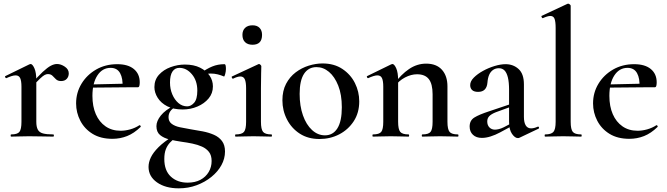

<svg xmlns="http://www.w3.org/2000/svg" viewBox="-20 -745 3635 1047"><path d="M155 -271 148 -283Q186 -328 212.5 -352.5Q239 -377 257 -386.5Q275 -396 291 -396Q312 -396 333.5 -381.5Q355 -367 355 -345Q355 -327 344 -315Q333 -303 313 -303Q295 -303 285 -313Q275 -323 266 -332Q257 -341 241 -341Q233 -341 224 -336.5Q215 -332 199 -317Q183 -302 155 -271ZM41 0Q38 0 38 -6Q38 -12 41 -12Q75 -12 86 -26Q97 -40 97 -81V-272Q97 -304 90 -319Q83 -334 65 -334Q56 -334 43 -330Q30 -326 15 -319Q11 -318 8.5 -323.5Q6 -329 9 -330L140 -394Q145 -396 147 -396Q157 -396 167.5 -373Q178 -350 178 -306V-81Q178 -54 186 -38.5Q194 -23 214 -17.5Q234 -12 270 -12Q274 -12 274 -6Q274 0 270 0Q244 0 210.5 -1Q177 -2 138 -2Q111 -2 85.5 -1Q60 0 41 0Z M593 12Q529 12 485 -15Q441 -42 418 -86.5Q395 -131 395 -181Q395 -240 424.5 -288.5Q454 -337 504.5 -366Q555 -395 619 -395Q678 -395 710 -368.5Q742 -342 742 -296Q742 -285 740 -277Q738 -269 731 -269H648Q651 -317 635 -346Q619 -375 583 -375Q538 -375 511 -333.5Q484 -292 484 -222Q484 -165 502.5 -122.5Q521 -80 555.5 -56Q590 -32 638 -32Q663 -32 690 -39.5Q717 -47 740 -62Q742 -64 745.5 -60Q749 -56 747 -53Q711 -18 673 -3Q635 12 593 12ZM455 -267 454 -284 676 -289V-269Z M955 282Q882 282 836 249.5Q790 217 790 165Q790 140 802.5 113.5Q815 87 844.5 57.5Q874 28 927 -5L937 6Q922 17 907.5 32Q893 47 884.5 68.5Q876 90 876 122Q876 185 911.5 218Q947 251 1003 251Q1044 251 1073 235.5Q1102 220 1118 193Q1134 166 1134 133Q1134 102 1119.5 83.5Q1105 65 1081.5 54.5Q1058 44 1029 38Q1000 32 970 28Q936 23 904.5 15.5Q873 8 853 -8.5Q833 -25 833 -57Q833 -85 857 -115Q881 -145 929 -169L937 -162Q918 -152 908.5 -138Q899 -124 899 -106Q899 -83 916 -70Q933 -57 961.5 -51Q990 -45 1020 -40Q1053 -35 1086 -28.5Q1119 -22 1146.5 -10Q1174 2 1190.5 24Q1207 46 1207 81Q1207 120 1187.5 155.5Q1168 191 1133 219.5Q1098 248 1052.5 265Q1007 282 955 282ZM976 -148Q926 -148 892 -165.5Q858 -183 840 -211.5Q822 -240 822 -270Q822 -310 847 -337.5Q872 -365 910.5 -379Q949 -393 988 -393Q1037 -393 1071 -376Q1105 -359 1123 -332.5Q1141 -306 1141 -274Q1141 -236 1117.5 -208Q1094 -180 1056.5 -164Q1019 -148 976 -148ZM1001 -165Q1021 -165 1038.5 -184.5Q1056 -204 1056 -251Q1056 -305 1026.5 -340Q997 -375 958 -375Q934 -375 920.5 -355Q907 -335 907 -295Q907 -260 919.5 -230.5Q932 -201 953 -183Q974 -165 1001 -165ZM1075 -315 1076 -347Q1107 -370 1137.5 -382.5Q1168 -395 1204 -395Q1209 -395 1210.5 -387.5Q1212 -380 1212 -369Q1212 -356 1208 -341Q1204 -326 1201 -328Q1185 -335 1167 -339.5Q1149 -344 1129 -344Q1118 -344 1106 -342.5Q1094 -341 1081 -337Z M1265 0Q1262 0 1262 -6Q1262 -12 1265 -12Q1299 -12 1310.5 -26Q1322 -40 1322 -81V-263Q1322 -297 1315 -312.5Q1308 -328 1291 -328Q1283 -328 1273 -325Q1263 -322 1251 -316Q1247 -315 1244.5 -321Q1242 -327 1245 -328L1389 -395Q1391 -396 1392 -396Q1396 -396 1400.5 -391.5Q1405 -387 1405 -384Q1405 -373 1404 -344Q1403 -315 1403 -264V-81Q1403 -40 1414.5 -26Q1426 -12 1460 -12Q1463 -12 1463 -6Q1463 0 1460 0Q1440 0 1415 -1Q1390 -2 1362 -2Q1335 -2 1309.5 -1Q1284 0 1265 0ZM1357 -501Q1331 -501 1316.5 -515Q1302 -529 1302 -555Q1302 -579 1316.5 -593Q1331 -607 1357 -607Q1382 -607 1395.5 -593Q1409 -579 1409 -555Q1409 -501 1357 -501Z M1722 13Q1660 13 1615 -16Q1570 -45 1545 -93.5Q1520 -142 1520 -198Q1520 -250 1540 -288Q1560 -326 1592.5 -350.5Q1625 -375 1663.5 -387Q1702 -399 1739 -399Q1802 -399 1847 -369Q1892 -339 1915.5 -292Q1939 -245 1939 -192Q1939 -130 1909 -84Q1879 -38 1830 -12.5Q1781 13 1722 13ZM1752 -7Q1796 -7 1820 -45.5Q1844 -84 1844 -160Q1844 -229 1824.5 -278Q1805 -327 1774 -353Q1743 -379 1706 -379Q1662 -379 1638 -342.5Q1614 -306 1614 -233Q1614 -167 1632 -116Q1650 -65 1681.5 -36Q1713 -7 1752 -7Z M2283 0Q2280 0 2280 -6Q2280 -12 2283 -12Q2317 -12 2328 -26Q2339 -40 2339 -81V-231Q2339 -287 2318.5 -313.5Q2298 -340 2254 -340Q2222 -340 2188.5 -322.5Q2155 -305 2133 -274L2128 -286Q2167 -339 2210.5 -368.5Q2254 -398 2304 -398Q2360 -398 2390 -364.5Q2420 -331 2420 -274V-81Q2420 -40 2431.5 -26Q2443 -12 2477 -12Q2480 -12 2480 -6Q2480 0 2477 0Q2458 0 2433 -1Q2408 -2 2380 -2Q2353 -2 2327.5 -1Q2302 0 2283 0ZM2014 0Q2011 0 2011 -6Q2011 -12 2014 -12Q2048 -12 2059 -26Q2070 -40 2070 -81V-272Q2070 -304 2063 -319Q2056 -334 2038 -334Q2029 -334 2016 -330Q2003 -326 1988 -319Q1984 -318 1981.5 -323.5Q1979 -329 1982 -330L2113 -394Q2118 -396 2120 -396Q2130 -396 2140.5 -373Q2151 -350 2151 -306V-81Q2151 -40 2162.5 -26Q2174 -12 2208 -12Q2211 -12 2211 -6Q2211 0 2208 0Q2189 0 2164 -1Q2139 -2 2111 -2Q2084 -2 2058.5 -1Q2033 0 2014 0Z M2813 6Q2809 8 2804 8Q2788 8 2772 -15Q2756 -38 2756 -82V-255Q2756 -297 2749.5 -323Q2743 -349 2731 -361Q2719 -373 2700 -373Q2682 -373 2668.5 -363.5Q2655 -354 2647.5 -337Q2640 -320 2638 -294Q2636 -270 2623.5 -257Q2611 -244 2587 -244Q2565 -244 2554.5 -254Q2544 -264 2544 -281Q2544 -302 2564 -322Q2584 -342 2614 -358.5Q2644 -375 2677 -385Q2710 -395 2737 -395Q2779 -395 2808 -368.5Q2837 -342 2837 -285V-108Q2837 -77 2847 -61Q2857 -45 2876 -45Q2892 -45 2912 -54Q2917 -56 2919 -50.5Q2921 -45 2916 -43ZM2608 7Q2577 7 2559 -10Q2541 -27 2541 -55Q2541 -88 2566.5 -104Q2592 -120 2647 -138L2766 -178L2769 -164L2684 -133Q2659 -123 2648 -111.5Q2637 -100 2637 -83Q2637 -62 2649 -50Q2661 -38 2679 -38Q2688 -38 2700.5 -41Q2713 -44 2727 -51L2792 -85L2794 -70L2707 -23Q2681 -9 2655.5 -1Q2630 7 2608 7Z M2953 0Q2950 0 2950 -6Q2950 -12 2953 -12Q2986 -12 2998 -26Q3010 -40 3010 -81V-592Q3010 -627 3004 -642.5Q2998 -658 2981 -658Q2967 -658 2940 -646Q2937 -645 2934 -651Q2931 -657 2933 -658L3074 -724Q3076 -725 3078 -725Q3082 -725 3087 -721Q3092 -717 3092 -714V-81Q3092 -40 3103.5 -26Q3115 -12 3149 -12Q3152 -12 3152 -6Q3152 0 3149 0Q3130 0 3104.5 -1Q3079 -2 3051 -2Q3023 -2 2997.5 -1Q2972 0 2953 0Z M3412 12Q3348 12 3304 -15Q3260 -42 3237 -86.5Q3214 -131 3214 -181Q3214 -240 3243.5 -288.5Q3273 -337 3323.5 -366Q3374 -395 3438 -395Q3497 -395 3529 -368.5Q3561 -342 3561 -296Q3561 -285 3559 -277Q3557 -269 3550 -269H3467Q3470 -317 3454 -346Q3438 -375 3402 -375Q3357 -375 3330 -333.5Q3303 -292 3303 -222Q3303 -165 3321.5 -122.5Q3340 -80 3374.5 -56Q3409 -32 3457 -32Q3482 -32 3509 -39.5Q3536 -47 3559 -62Q3561 -64 3564.5 -60Q3568 -56 3566 -53Q3530 -18 3492 -3Q3454 12 3412 12ZM3274 -267 3273 -284 3495 -289V-269Z"/></svg>

Font: Cormorant SemiBold
Style: Regular
Weight: 600
Designer: Christian Thalmann (Catharsis Fonts)
Foundry: Catharsis Fonts
Version: Version 4.000